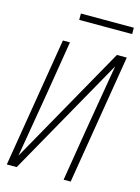

<svg xmlns="http://www.w3.org/2000/svg" viewBox="-133 -977 766 1051"><g transform="rotate(15 250.0 -451.5)"><path d="M13 0 134 -735H174L126 -441Q110 -346 94 -251.5Q78 -157 62 -63L440 -735H496L375 0H335L383 -294Q399 -389 415 -483.5Q431 -578 447 -672L69 0ZM191 -867V-903H491V-867Z"/></g></svg>

Font: Iosevka Extralight Oblique
Style: Regular
Weight: 200
Italic angle: -9°
Monospace: yes
Designer: Belleve Invis
Foundry: Belleve Invis
Version: Version 32.5.0; ttfautohint (v1.8.4)